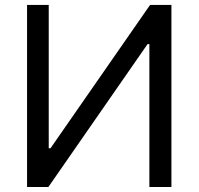

<svg xmlns="http://www.w3.org/2000/svg" viewBox="-20 -747 793 767"><path d="M88.1 -727.3V0H173.3L569.6 -571H576.7V0H664.8V-727.3H579.5L181.8 -154.8H174.7V-727.3Z"/></svg>

Font: Magic Ui Pro
Style: Regular
Weight: 400
Designer: Stefan Endress, Andreas Faust
Version: Version 1.000;FEAKit 1.0